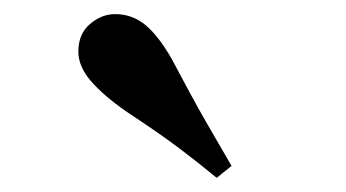

<svg xmlns="http://www.w3.org/2000/svg" viewBox="-20 -884 490 272"><path d="M308 -649 287 -632Q263 -652 234.5 -673.5Q206 -695 159 -726Q126 -749 108.5 -769.5Q91 -790 91 -811Q91 -836 107.5 -850Q124 -864 143 -864Q167 -864 185.5 -849Q204 -834 223 -801Q252 -746 271.5 -712Q291 -678 308 -649Z"/></svg>

Font: Noto Serif JP ExtraLight ExtraBold
Style: Regular
Weight: 800
Version: Version 2.003-H1;hotconv 1.1.1;makeotfexe 2.6.0